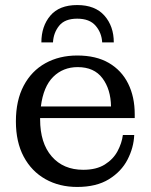

<svg xmlns="http://www.w3.org/2000/svg" viewBox="-20 -732 598 761"><path d="M144 -564Q144 -628 179.5 -670Q215 -712 286 -712Q357 -712 394 -670Q431 -628 431 -564H385Q383 -602 359 -630Q335 -658 286 -658Q237 -658 214.5 -630Q192 -602 190 -564ZM286 9Q215 9 160 -22Q105 -53 74 -111Q43 -169 43 -251Q43 -334 74 -392.5Q105 -451 160 -481.5Q215 -512 286 -512Q361 -512 411.5 -482.5Q462 -453 488 -400.5Q514 -348 514 -279V-264H139V-259Q139 -165 185 -112Q231 -59 310 -59Q362 -59 395.5 -80Q429 -101 446 -133Q463 -165 467 -197H512Q510 -147 485.5 -99.5Q461 -52 411.5 -21.5Q362 9 286 9ZM420 -310Q419 -378 386 -422Q353 -466 288 -466Q230 -466 191 -427.5Q152 -389 142 -310Z"/></svg>

Font: Montagu Slab 144pt
Style: Regular
Weight: 400
Designer: Florian Karsten
Foundry: Florian Karsten
Version: Version 1.000; ttfautohint (v1.8.3)